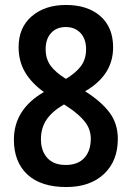

<svg xmlns="http://www.w3.org/2000/svg" viewBox="-20 -744 531 774"><path d="M436 -553Q436 -441 323 -376Q387 -336 421 -291Q455 -246 455 -184Q455 -95 399 -42.5Q343 10 247 10Q145 10 90.5 -40.5Q36 -91 36 -181Q36 -303 157 -373Q107 -409 81 -453Q55 -497 55 -554Q55 -633 108 -678.5Q161 -724 246 -724Q333 -724 384.5 -679Q436 -634 436 -553ZM164 -546Q164 -506 184.5 -478.5Q205 -451 246 -426Q287 -451 307 -478.5Q327 -506 327 -546Q327 -587 304.5 -611Q282 -635 245 -635Q208 -635 186 -611Q164 -587 164 -546ZM245 -79Q294 -79 320 -107.5Q346 -136 346 -185Q346 -223 322 -253.5Q298 -284 252 -314L238 -323Q190 -295 167.5 -261.5Q145 -228 145 -183Q145 -136 170.5 -107.5Q196 -79 245 -79Z"/></svg>

Font: Noto Sans Display Medium Narrow
Style: Regular
Weight: 500
Width: 4
Designer: Monotype Design team
Foundry: Monotype Imaging Inc.
Version: Version 1.000